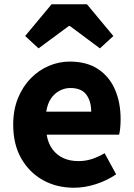

<svg xmlns="http://www.w3.org/2000/svg" viewBox="-20 -867 628 901"><path d="M327 14Q246 14 182 -21.5Q118 -57 80 -123Q42 -189 42 -282Q42 -351 64 -405.5Q86 -460 124 -499Q162 -538 209.5 -558Q257 -578 307 -578Q387 -578 440 -543Q493 -508 519.5 -447Q546 -386 546 -308Q546 -285 544 -265.5Q542 -246 539 -235H199Q206 -193 227 -165.5Q248 -138 278.5 -124.5Q309 -111 348 -111Q381 -111 410.5 -120.5Q440 -130 471 -148L525 -49Q483 -20 430.5 -3Q378 14 327 14ZM197 -343H408Q408 -392 385 -423Q362 -454 310 -454Q284 -454 260 -441.5Q236 -429 219.5 -405Q203 -381 197 -343ZM98 -698 222 -847H388L512 -698L449 -640L308 -745H303L161 -640Z"/></svg>

Font: Noto Sans SC Thin ExtraBold
Style: Regular
Weight: 800
Version: Version 2.004-H2;hotconv 1.0.118;makeotfexe 2.5.65603